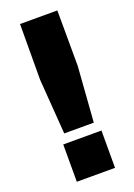

<svg xmlns="http://www.w3.org/2000/svg" viewBox="-157 -856 667 954"><g transform="rotate(-20 176.0 -378.5)"><path d="M76.2 38.1V-159.2H278.3V38.1ZM78.1 -501 79.1 -794.9H276.4L277.3 -501L255.9 -209H99.6Z"/></g></svg>

Font: GenEi M Gothic v2 Black
Style: Regular
Weight: 900
Version: Version 2.0